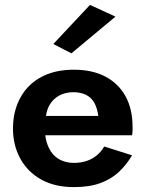

<svg xmlns="http://www.w3.org/2000/svg" viewBox="-20 -755 595 785"><path d="M272 -537 198 -575 348 -735 452 -687ZM165 -202Q169 -172 180 -150Q195 -119 221.5 -104Q248 -89 282 -89Q311 -89 334.5 -97Q358 -105 376 -120Q394 -135 406 -156L520 -120Q497 -81 466 -52Q435 -23 390.5 -6.5Q346 10 282 10Q204 10 148.5 -21Q93 -52 63 -106.5Q33 -161 33 -230Q33 -243 34 -255Q35 -267 37 -279Q47 -336 78 -379Q109 -422 160.5 -446Q212 -470 282 -470Q358 -470 411.5 -441.5Q465 -413 493.5 -361Q522 -309 522 -236V-222Q522 -213 520 -202ZM382 -281Q378 -311 366.5 -333Q355 -355 333 -366.5Q311 -378 280 -378Q247 -378 221.5 -364Q196 -350 181 -323Q171 -304 168 -281Z"/></svg>

Font: Venryn Sans SemiBold
Style: Regular
Weight: 600
Designer: Owen Earl, indestructible type* (font) & Cristiano Sobral (main changes)
Version: Version 3.60;October 28, 2020;FontCreator 13.0.0.2681 64-bit